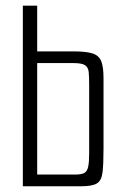

<svg xmlns="http://www.w3.org/2000/svg" viewBox="-20 -649 435 669"><path d="M59.6 0V-629.3H109.6V-470H233.8Q279.1 -470 301.8 -463Q324.6 -455.9 332.7 -435.9Q340.7 -415.8 340.7 -376.8V-131.2Q340.7 -77.2 337.3 -48.7Q334 -20.3 318 -10.2Q302 0 263.1 0ZM109.6 -40.8H242.5Q264.2 -40.8 274.1 -46.5Q283.9 -52.2 287.3 -68.2Q290.7 -84.2 290.7 -115V-352.8Q290.7 -382 289 -398.4Q287.2 -414.8 276 -422Q264.7 -429.2 236.7 -429.2H109.6Z"/></svg>

Font: Smooch Sans Thin
Style: Regular
Weight: 100
Designer: Robert E. Leuschke
Foundry: Robert E. Leuschke
Version: Version 1.010